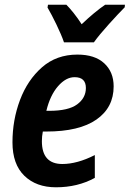

<svg xmlns="http://www.w3.org/2000/svg" viewBox="-20 -786 551 816"><path d="M379 -606Q401 -637 442.5 -683Q484 -729 510 -755L511 -766H427Q383 -736 327 -683Q311 -708 293.5 -730Q276 -752 262 -766H184L182 -754Q199 -725 220 -681.5Q241 -638 252 -606ZM383 -30V-127Q308 -89 245 -89Q158 -89 158 -186Q158 -207 162 -227H177Q317 -227 390 -278Q463 -329 463 -419Q463 -480 423 -517Q383 -554 309 -554Q220 -554 158.5 -500Q97 -446 65 -361Q33 -276 33 -181Q33 -88 83.5 -39Q134 10 218 10Q310 10 383 -30ZM297 -458Q345 -458 345 -412Q345 -370 308 -342.5Q271 -315 189 -315H177Q193 -381 226.5 -419.5Q260 -458 297 -458Z"/></svg>

Font: Noto Sans UI SemiCondensed
Style: Bold Italic
Weight: 700
Width: 4
Designer: Monotype Design Team
Foundry: Monotype Imaging Inc.
Version: 1.001